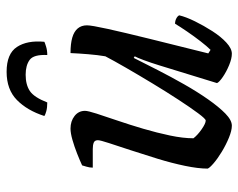

<svg xmlns="http://www.w3.org/2000/svg" viewBox="-92 -646 738 595"><g transform="rotate(-90 277.5 -349.0)"><path d="M185 0Q170 0 148 -9Q126 -18 104.5 -31Q83 -44 68.5 -56.5Q54 -69 52 -75Q52 -104 60.5 -145Q69 -186 82.5 -230Q96 -274 109 -313.5Q122 -353 131 -380.5Q140 -408 140 -415Q140 -425 132.5 -428Q125 -431 113 -431H55Q55 -441 58 -450.5Q61 -460 62 -464Q77 -471 98.5 -479.5Q120 -488 141 -494Q162 -500 176 -500Q199 -500 215 -487.5Q231 -475 231 -455Q231 -446 222.5 -419.5Q214 -393 201 -355Q188 -317 175.5 -274.5Q163 -232 154.5 -191.5Q146 -151 146 -119Q156 -106 174 -93.5Q192 -81 201 -81Q206 -81 223.5 -104.5Q241 -128 265.5 -165.5Q290 -203 316 -246Q342 -289 364.5 -328Q387 -367 400 -392Q404 -415 406.5 -445.5Q409 -476 410 -500Q439 -500 458 -494.5Q477 -489 486.5 -477.5Q496 -466 496 -449Q496 -435 485 -385Q474 -335 454.5 -256Q435 -177 409 -73L420 -66Q431 -77 446.5 -97Q462 -117 477 -139Q492 -161 501 -176Q510 -176 517.5 -172Q525 -168 527 -163Q522 -142 508.5 -114.5Q495 -87 478 -60.5Q461 -34 442.5 -17Q424 0 408 0Q393 0 372.5 -8.5Q352 -17 336 -28Q320 -39 317 -46L372 -225Q380 -251 388 -272.5Q396 -294 400 -301L395 -304Q378 -270 357 -229Q336 -188 313 -147.5Q290 -107 266.5 -73.5Q243 -40 222.5 -20Q202 0 185 0ZM257 -572Q241 -572 230 -575Q219 -578 215 -581Q232 -634 264.5 -666Q297 -698 352 -698Q408 -698 429 -666Q450 -634 445 -581Q441 -579 429.5 -575.5Q418 -572 404 -572Q406 -614 389 -626.5Q372 -639 343 -639Q312 -639 292.5 -626Q273 -613 257 -572Z"/></g></svg>

Font: Texturina 12pt Medium
Style: Italic
Weight: 500
Italic angle: -11°
Designer: Guillermo Torres Carreño
Foundry: Omnibus-Type
Version: Version 1.002